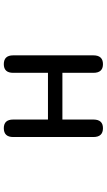

<svg xmlns="http://www.w3.org/2000/svg" viewBox="211 -786 577 1040"><g transform="rotate(90 500.0 -265.5)"><path d="M374 -314.5H627V-482.4Q627 -534.2 673.8 -534.2Q721.7 -534.2 721.7 -482.4V-47.9Q721.7 2.9 673.8 2.9Q627 2.9 627 -47.9V-236.3H374V-47.9Q374 2.9 327.1 2.9Q279.3 2.9 279.3 -47.9V-482.4Q279.3 -534.2 327.1 -534.2Q374 -534.2 374 -482.4Z"/></g></svg>

Font: MotoyaLMaru
Style: W3 mono
Weight: 400
Version: Version 1.01